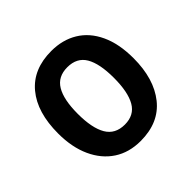

<svg xmlns="http://www.w3.org/2000/svg" viewBox="-145 -696 850 850"><g transform="rotate(-45 280.0 -271.0)"><path d="M516 -272Q516 -143 455 -66.5Q394 10 279 10Q207 10 154.5 -24.5Q102 -59 73 -122.5Q44 -186 44 -272Q44 -404 105.5 -478Q167 -552 281 -552Q351 -552 404 -520Q457 -488 486.5 -425Q516 -362 516 -272ZM167 -272Q167 -183 194 -137Q221 -91 281 -91Q340 -91 366.5 -137Q393 -183 393 -272Q393 -361 366.5 -406Q340 -451 280 -451Q221 -451 194 -406Q167 -361 167 -272Z"/></g></svg>

Font: Noto Sans Tamil SemiCondensed SemiBold
Style: Regular
Weight: 600
Width: 4
Designer: Jelle Bosma - Monotype Design Team
Foundry: Monotype Imaging Inc.
Version: Version 2.004; ttfautohint (v1.8.4.7-5d5b)